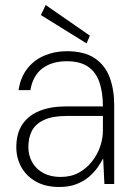

<svg xmlns="http://www.w3.org/2000/svg" viewBox="-20 -733 539 765"><path d="M216 12Q161 12 122.5 -10Q84 -32 64.5 -68Q45 -104 45 -146Q45 -202 69.5 -238Q94 -274 138.5 -291.5Q183 -309 242 -309H390Q390 -365 376 -405.5Q362 -446 330.5 -467.5Q299 -489 246 -489Q187 -489 149 -460.5Q111 -432 101 -374H54Q62 -426 89.5 -460.5Q117 -495 158 -512Q199 -529 246 -529Q316 -529 357.5 -501Q399 -473 417 -424.5Q435 -376 435 -315V0H396L391 -102Q383 -86 369 -66Q355 -46 334.5 -28.5Q314 -11 285 0.5Q256 12 216 12ZM221 -28Q263 -28 294 -45Q325 -62 346.5 -89.5Q368 -117 379 -149Q390 -181 390 -213V-271H246Q189 -271 155 -255Q121 -239 107 -211.5Q93 -184 93 -147Q93 -114 108 -87Q123 -60 152 -44Q181 -28 221 -28ZM325 -560 143 -673 162 -713 338 -591Z"/></svg>

Font: DM Sans 11pt ExtraLight
Style: Regular
Weight: 250
Version: Version 4.004;gftools[0.9.30]